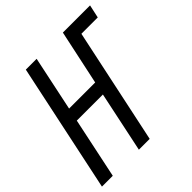

<svg xmlns="http://www.w3.org/2000/svg" viewBox="-189 -859 1004 1004"><g transform="rotate(-45 313.0 -357.0)"><path d="M0 0H80L151 -337H344L273 0H353L489 -641H610L626 -714H425L360 -410H167L231 -714H151Z"/></g></svg>

Font: Noto Sans ExtraCondensed
Style: Italic
Weight: 400
Width: 2
Italic angle: -12°
Designer: Monotype Design Team
Foundry: Monotype Imaging Inc.
Version: Version 2.013